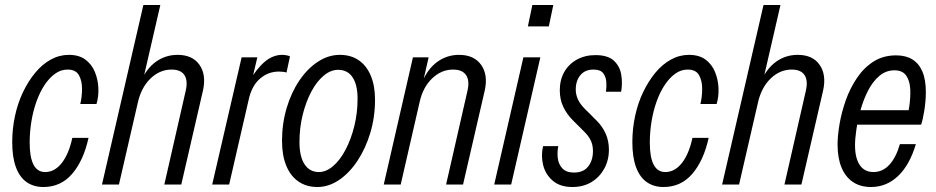

<svg xmlns="http://www.w3.org/2000/svg" viewBox="-20 -740 3755 770"><path d="M154 10Q115 10 87 -9.5Q59 -29 44 -69Q29 -109 29 -170Q29 -223 40 -274.5Q51 -326 72 -370Q93 -414 121 -448Q149 -482 183.5 -501Q218 -520 256 -520Q297 -520 322.5 -501Q348 -482 360.5 -451.5Q373 -421 374.5 -387Q376 -353 367 -323H302Q309 -352 309 -384Q309 -416 296.5 -438.5Q284 -461 251 -461Q224 -461 201 -444.5Q178 -428 159 -399.5Q140 -371 126.5 -333.5Q113 -296 106 -253.5Q99 -211 99 -168Q99 -109 114.5 -79.5Q130 -50 161 -50Q199 -50 227.5 -86Q256 -122 270 -187H335Q315 -96 269.5 -43Q224 10 154 10Z M389 0 555 -720H623L457 0ZM639 0 725 -377Q734 -417 719.5 -439Q705 -461 668 -461Q621 -461 584 -425.5Q547 -390 533 -330L543 -410Q567 -465 605.5 -492.5Q644 -520 692 -520Q752 -520 780 -480Q808 -440 794 -377L707 0Z M831 0 949 -510H1012L987 -404H992L899 0ZM977 -339 978 -412Q1010 -466 1042.5 -493Q1075 -520 1112 -520Q1119 -520 1128 -518.5Q1137 -517 1143 -514L1129 -449Q1124 -451 1115.5 -452Q1107 -453 1099 -453Q1055 -453 1022 -424Q989 -395 977 -339Z M1253 10Q1209 10 1177 -12Q1145 -34 1128 -75.5Q1111 -117 1111 -175Q1111 -244 1129.5 -306.5Q1148 -369 1180.5 -417Q1213 -465 1255 -492.5Q1297 -520 1343 -520Q1387 -520 1418.5 -498.5Q1450 -477 1467 -436.5Q1484 -396 1484 -340Q1484 -270 1465 -207Q1446 -144 1413.5 -95Q1381 -46 1339.5 -18Q1298 10 1253 10ZM1259 -50Q1288 -50 1316 -74Q1344 -98 1366 -140Q1388 -182 1401 -234.5Q1414 -287 1414 -344Q1414 -400 1394 -430Q1374 -460 1336 -460Q1306 -460 1278 -436.5Q1250 -413 1228.5 -372.5Q1207 -332 1194 -280Q1181 -228 1181 -170Q1181 -112 1201.5 -81Q1222 -50 1259 -50Z M1519 0 1636 -510H1699L1677 -414H1682L1587 0ZM1769 0 1855 -377Q1864 -417 1849 -439Q1834 -461 1797 -461Q1750 -461 1713 -425.5Q1676 -390 1663 -331L1673 -411Q1696 -465 1734.5 -492.5Q1773 -520 1821 -520Q1881 -520 1909.5 -480Q1938 -440 1924 -377L1837 0Z M1962 0 2079 -510H2147L2030 0ZM2097 -634 2115 -720H2199L2181 -634Z M2276 10Q2226 10 2196.5 -15.5Q2167 -41 2158 -79Q2149 -117 2158 -154H2219Q2214 -130 2217 -105.5Q2220 -81 2235.5 -64.5Q2251 -48 2282 -48Q2320 -48 2339 -72.5Q2358 -97 2358 -134Q2358 -157 2350 -175Q2342 -193 2324 -211L2277 -258Q2253 -282 2239 -311.5Q2225 -341 2225 -378Q2225 -420 2243 -451.5Q2261 -483 2293.5 -501Q2326 -519 2368 -519Q2418 -519 2442 -496.5Q2466 -474 2471.5 -440Q2477 -406 2471 -372H2410Q2413 -391 2411.5 -411.5Q2410 -432 2399 -446.5Q2388 -461 2360 -461Q2326 -461 2307.5 -438.5Q2289 -416 2289 -381Q2289 -361 2297.5 -342Q2306 -323 2325 -304L2373 -256Q2396 -233 2409 -204Q2422 -175 2422 -140Q2422 -97 2403 -63Q2384 -29 2351.5 -9.5Q2319 10 2276 10Z M2641 10Q2602 10 2574 -9.5Q2546 -29 2531 -69Q2516 -109 2516 -170Q2516 -223 2527 -274.5Q2538 -326 2559 -370Q2580 -414 2608 -448Q2636 -482 2670.5 -501Q2705 -520 2743 -520Q2784 -520 2809.5 -501Q2835 -482 2847.5 -451.5Q2860 -421 2861.5 -387Q2863 -353 2854 -323H2789Q2796 -352 2796 -384Q2796 -416 2783.5 -438.5Q2771 -461 2738 -461Q2711 -461 2688 -444.5Q2665 -428 2646 -399.5Q2627 -371 2613.5 -333.5Q2600 -296 2593 -253.5Q2586 -211 2586 -168Q2586 -109 2601.5 -79.5Q2617 -50 2648 -50Q2686 -50 2714.5 -86Q2743 -122 2757 -187H2822Q2802 -96 2756.5 -43Q2711 10 2641 10Z M2876 0 3042 -720H3110L2944 0ZM3126 0 3212 -377Q3221 -417 3206.5 -439Q3192 -461 3155 -461Q3108 -461 3071 -425.5Q3034 -390 3020 -330L3030 -410Q3054 -465 3092.5 -492.5Q3131 -520 3179 -520Q3239 -520 3267 -480Q3295 -440 3281 -377L3194 0Z M3473 10Q3430 10 3400 -10.5Q3370 -31 3354.5 -69Q3339 -107 3339 -160Q3339 -196 3347 -243Q3355 -290 3372 -338Q3389 -386 3416.5 -427Q3444 -468 3483 -493Q3522 -518 3574 -518Q3612 -518 3638.5 -502Q3665 -486 3679 -453.5Q3693 -421 3693 -371Q3693 -336 3687 -297.5Q3681 -259 3674 -240H3395L3407 -298H3651L3614 -247Q3621 -276 3626.5 -312.5Q3632 -349 3630.5 -382Q3629 -415 3614.5 -436.5Q3600 -458 3567 -458Q3533 -458 3506.5 -435.5Q3480 -413 3461.5 -377Q3443 -341 3431.5 -300Q3420 -259 3414.5 -221Q3409 -183 3409 -158Q3409 -106 3428 -78Q3447 -50 3483 -50Q3519 -50 3546 -78.5Q3573 -107 3589 -162H3653Q3628 -78 3581.5 -34Q3535 10 3473 10Z"/></svg>

Font: Instrument Sans Condensed
Style: Italic
Weight: 400
Width: 3
Italic angle: -13°
Designer: Rodrigo Fuenzalida
Foundry: fragTYPE
Version: Version 1.000;gftools[0.9.28]